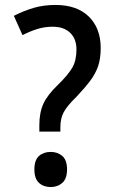

<svg xmlns="http://www.w3.org/2000/svg" viewBox="-20 -744 456 776"><path d="M204 -724Q291 -724 339 -677Q387 -630 387 -550Q387 -507 376.5 -476.5Q366 -446 345 -418Q324 -390 291 -355Q251 -316 237.5 -290.5Q224 -265 224 -230V-212H139V-238Q139 -289 155.5 -325Q172 -361 215 -402Q256 -442 272.5 -471Q289 -500 289 -544Q289 -587 263.5 -611.5Q238 -636 193 -636Q160 -636 130 -626.5Q100 -617 71 -602L36 -680Q75 -700 115.5 -712Q156 -724 204 -724ZM185 12Q156 12 137.5 -5Q119 -22 119 -59Q119 -97 137.5 -113.5Q156 -130 185 -130Q213 -130 232 -113.5Q251 -97 251 -59Q251 -22 232 -5Q213 12 185 12Z"/></svg>

Font: Noto Sans Tamil SemiCondensed Medium
Style: Regular
Weight: 500
Width: 4
Designer: Jelle Bosma - Monotype Design Team
Foundry: Monotype Imaging Inc.
Version: Version 2.004; ttfautohint (v1.8.4.7-5d5b)